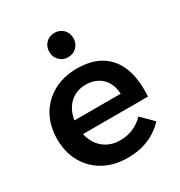

<svg xmlns="http://www.w3.org/2000/svg" viewBox="-179 -884 950 1013"><g transform="rotate(-30 296.0 -377.5)"><path d="M442 -307Q440 -349 423 -378.5Q406 -408 375.5 -424.5Q345 -441 306 -441Q261 -441 228 -420Q195 -399 176.5 -361Q158 -323 158 -273Q158 -218 178.5 -178Q199 -138 235 -116.5Q271 -95 318 -95Q403 -95 463 -156L532 -87Q492 -43 435 -19Q378 5 308 5Q224 5 162.5 -29.5Q101 -64 66.5 -124.5Q32 -185 32 -266Q32 -347 66.5 -408Q101 -469 162.5 -503Q224 -537 304 -538Q399 -538 457.5 -499Q516 -460 541 -389.5Q566 -319 559 -222H139V-307ZM299 -760Q331 -760 352 -739Q373 -718 373 -686Q373 -655 352 -633.5Q331 -612 299 -612Q268 -612 247 -633.5Q226 -655 226 -686Q226 -718 247 -739Q268 -760 299 -760Z"/></g></svg>

Font: Alexandria Medium
Style: Regular
Weight: 500
Designer: Mohamed Gaber
Foundry: Kief Type Foundry
Version: Version 5.100